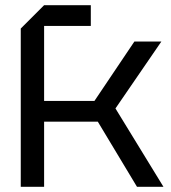

<svg xmlns="http://www.w3.org/2000/svg" viewBox="-20 -720 660 740"><path d="M60 0V-610L150 -700H330V-620H150V-331H344L498 -560H602L425 -302L610 0H508L357 -251H150V0Z"/></svg>

Font: Tektur
Style: Regular
Weight: 400
Designer: Adam Jagosz
Foundry: Adam Jagosz
Version: Version 1.005;gftools[0.9.30]